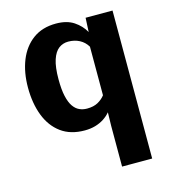

<svg xmlns="http://www.w3.org/2000/svg" viewBox="-114 -630 843 951"><g transform="rotate(-15 308.0 -154.5)"><path d="M394 230.5V22L395.5 -47.4Q381.3 -30.3 361.3 -17.3Q341.3 -4.4 316.7 2.7Q292 9.8 262.7 9.8Q189.9 9.8 141.6 -25.6Q93.3 -61 69.1 -123.8Q44.9 -186.5 44.9 -268.1Q44.9 -345.7 69.3 -406.7Q93.8 -467.8 141.8 -503.2Q189.9 -538.6 260.3 -538.6Q315.9 -538.6 351.6 -514.9Q387.2 -491.2 406.7 -456.1L410.2 -528.3H548.3V230.5ZM301.3 -91.8Q335 -91.8 357.4 -104.2Q379.9 -116.7 394 -135.3V-384.3Q378.9 -409.7 353.5 -423.1Q328.1 -436.5 295.9 -436.5Q268.6 -436.5 247.3 -420.7Q226.1 -404.8 213.9 -367.9Q201.7 -331.1 201.7 -268.1Q201.7 -215.8 209.5 -181.4Q217.3 -147 231 -127.4Q244.6 -107.9 262.5 -99.9Q280.3 -91.8 301.3 -91.8Z"/></g></svg>

Font: Comme
Style: Bold
Weight: 700
Version: Version 1.000;gftools[0.9.27]